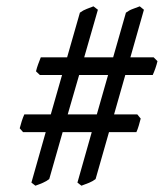

<svg xmlns="http://www.w3.org/2000/svg" viewBox="-20 -651 519 609"><path d="M194.8 -288.1H287.1L322.8 -413.1H231ZM393.6 -469.2H467.3L479.5 -457Q477.1 -446.3 472.7 -433.8Q468.3 -421.4 464.4 -413.1H377.4L341.8 -288.1H415.5L426.3 -274.9Q423.8 -265.1 420.2 -252.7Q416.5 -240.2 412.6 -231.9H325.7L283.2 -83Q274.4 -76.2 262.7 -71.3Q251 -66.4 238.3 -62L225.6 -71.8L271 -231.9H178.7L136.2 -83Q127.4 -76.2 116.2 -71.3Q105 -66.4 92.3 -62L79.6 -71.8L125 -231.9H53.2L42.5 -244.1Q44.9 -253.9 48.8 -266.1Q52.7 -278.3 57.1 -288.1H141.1L176.8 -413.1H106.4L94.2 -424.8Q96.7 -435.5 101.1 -447.5Q105.5 -459.5 109.4 -469.2H192.9L233.4 -610.8Q244.1 -618.7 254.9 -622.6Q265.6 -626.5 276.4 -630.9L290.5 -620.1L247.1 -469.2H338.9L379.4 -610.8Q390.1 -618.7 401.1 -622.6Q412.1 -626.5 423.3 -630.9L436.5 -620.1Z"/></svg>

Font: Subset of Gentium
Style: Regular
Weight: 400
Designer: J. Victor Gaultney
Version: Version 1.02; 2005; OFL release